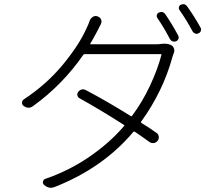

<svg xmlns="http://www.w3.org/2000/svg" viewBox="-20 -848 1040 916"><path d="M411.1 -640.6Q409.2 -636.7 413.1 -636.7H722.7Q738.3 -636.7 750 -638.7Q757.8 -639.6 764.6 -639.6Q784.2 -639.6 797.9 -631.8Q806.6 -627 810.1 -616.2Q813.5 -605.5 809.6 -595.7Q804.7 -584 802.7 -576.2Q757.8 -412.1 653.3 -267.6Q651.4 -263.7 654.3 -261.7Q691.4 -239.3 725.6 -214.8Q735.4 -209 737.3 -197.3Q739.3 -185.5 731.9 -176.3Q724.6 -167 713.4 -165.5Q702.1 -164.1 692.4 -170.9Q659.2 -195.3 623 -219.7Q619.1 -221.7 616.2 -218.8Q471.7 -46.9 241.2 43.9Q231.4 47.9 222.7 47.9Q205.1 47.9 190.4 34.2Q182.6 27.3 185.1 17.6Q187.5 7.8 197.3 4.9Q308.6 -33.2 405.8 -99.6Q502.9 -166 572.3 -247.1Q575.2 -250 571.3 -252Q461.9 -322.3 358.4 -379.9Q350.6 -384.8 349.1 -394Q347.7 -403.3 353.5 -410.2Q363.3 -421.9 376 -421.9Q383.8 -421.9 391.6 -417Q488.3 -366.2 604.5 -293.9Q608.4 -292 610.4 -295.9Q659.2 -361.3 695.8 -439.5Q732.4 -517.6 750 -585.9Q751 -589.8 747.1 -589.8H383.8Q378.9 -589.8 377 -585.9Q278.3 -443.4 137.7 -341.8Q127 -334 116.2 -334Q104.5 -334 92.8 -342.8Q85 -348.6 85 -357.4Q85 -368.2 93.8 -374Q202.1 -445.3 280.3 -540Q358.4 -634.8 393.6 -714.8Q401.4 -729.5 408.2 -750Q413.1 -761.7 423.8 -768.1Q434.6 -774.4 446.3 -769.5Q458 -765.6 462.4 -754.4Q466.8 -743.2 460.9 -732.4Q458 -725.6 451.2 -713.4Q444.3 -701.2 442.4 -696.3Q427.7 -668 411.1 -640.6ZM730.5 -762.7Q727.5 -767.6 727.5 -772.5Q727.5 -775.4 728.5 -777.3Q730.5 -785.2 738.3 -788.1Q744.1 -791 750 -791Q760.7 -791 768.6 -780.3Q801.8 -731.4 830.1 -678.7Q834 -670.9 831.1 -662.6Q828.1 -654.3 820.3 -651.4Q816.4 -649.4 811.5 -649.4Q807.6 -649.4 803.7 -650.4Q795.9 -653.3 791 -661.1Q763.7 -713.9 730.5 -762.7ZM835.9 -800.8Q833 -805.7 833 -810.5Q833 -812.5 834 -814.5Q835 -822.3 842.8 -825.2Q848.6 -828.1 854.5 -828.1Q865.2 -828.1 873 -817.4Q907.2 -769.5 936.5 -716.8Q939.5 -711.9 939.5 -707Q939.5 -704.1 938.5 -701.2Q935.5 -692.4 927.7 -689.5Q922.9 -686.5 918 -686.5Q915 -686.5 911.1 -688.5Q902.3 -691.4 898.4 -699.2Q867.2 -756.8 835.9 -800.8Z"/></svg>

Font: Gen Jyuu Gothic L Monospace Light
Style: Regular
Weight: 300
Designer: [Source Han Sans]
Ryoko NISHIZUKA  (kana & ideographs); Paul D. Hunt (Latin, Greek & Cyrillic); Wenlong ZHANG  (bopomofo
Version: Version 1.002.20150607